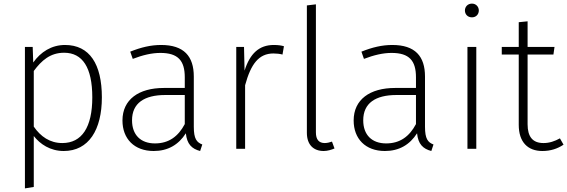

<svg xmlns="http://www.w3.org/2000/svg" viewBox="-20 -824 3140 1063"><path d="M340 -575C265 -575 205 -536 164 -478L161 -564H118V219L167 211V-71C202 -26 258 12 333 12C471 12 544 -105 544 -285C544 -469 476 -575 340 -575ZM325 -32C256 -32 205 -68 167 -123V-431C210 -489 258 -532 335 -532C437 -532 491 -450 491 -285C491 -119 433 -32 325 -32Z M1053 -122V-400C1053 -513 998 -575 872 -575C815 -575 761 -562 701 -538L715 -498C770 -519 820 -531 868 -531C966 -531 1003 -488 1003 -396V-337H887C748 -337 658 -273 658 -157C658 -56 723 12 831 12C909 12 968 -22 1009 -86C1015 -26 1042 0 1088 12L1100 -24C1069 -36 1053 -55 1053 -122ZM838 -30C759 -30 711 -77 711 -158C711 -253 779 -298 895 -298H1003V-137C967 -69 915 -30 838 -30Z M1496 -575C1415 -575 1364 -528 1334 -433L1331 -564H1288V0H1337V-352C1369 -470 1413 -528 1494 -528C1512 -528 1529 -526 1544 -522L1552 -568C1539 -572 1521 -575 1496 -575Z M1772 12C1794 12 1815 5 1832 -2L1818 -40C1806 -36 1792 -32 1778 -32C1745 -32 1729 -52 1729 -91V-800L1679 -794V-89C1679 -21 1717 12 1772 12Z M2333 -122V-400C2333 -513 2278 -575 2152 -575C2095 -575 2041 -562 1981 -538L1995 -498C2050 -519 2100 -531 2148 -531C2246 -531 2283 -488 2283 -396V-337H2167C2028 -337 1938 -273 1938 -157C1938 -56 2003 12 2111 12C2189 12 2248 -22 2289 -86C2295 -26 2322 0 2368 12L2380 -24C2349 -36 2333 -55 2333 -122ZM2118 -30C2039 -30 1991 -77 1991 -158C1991 -253 2059 -298 2175 -298H2283V-137C2247 -69 2195 -30 2118 -30Z M2593 -804C2569 -804 2554 -786 2554 -766C2554 -745 2569 -728 2593 -728C2616 -728 2631 -745 2631 -766C2631 -786 2616 -804 2593 -804ZM2617 -564H2568V0H2617Z M3080 -58C3051 -42 3022 -32 2989 -32C2929 -32 2901 -67 2901 -136V-522H3044L3050 -564H2901V-706L2852 -701V-564H2758V-522H2852V-133C2852 -37 2902 12 2983 12C3029 12 3067 -1 3100 -23Z"/></svg>

Font: Glow Sans SC Normal Light
Style: Regular
Weight: 300
Designer: Ryoko NISHIZUKA (kana, bopomofo & ideographs); Paul D. Hunt (Latin, Greek & Cyrillic); Sandoll Communications, Soo-young
Version: Version 0.93